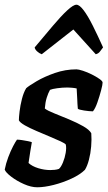

<svg xmlns="http://www.w3.org/2000/svg" viewBox="-24 -794 457 814"><path d="M134 0Q108 0 77.5 -13.5Q47 -27 23.5 -45Q0 -63 -4 -75Q1 -101 11 -127.5Q21 -154 31.5 -174Q42 -194 48 -202Q56 -202 69.5 -200Q83 -198 95 -195.5Q107 -193 111 -191Q108 -176 104.5 -152.5Q101 -129 97 -103Q112 -89 138 -81Q164 -73 189 -73Q197 -73 207.5 -74Q218 -75 226 -78Q235 -86 243 -105.5Q251 -125 254.5 -146Q258 -167 255 -181Q252 -186 232.5 -195Q213 -204 185.5 -215.5Q158 -227 130 -239Q102 -251 81.5 -262.5Q61 -274 56 -284Q56 -296 59 -321.5Q62 -347 69 -374.5Q76 -402 87 -420Q98 -430 131 -449.5Q164 -469 208.5 -484.5Q253 -500 300 -500Q309 -500 327.5 -494Q346 -488 365 -478.5Q384 -469 397.5 -459.5Q411 -450 411 -444Q411 -435 404.5 -410.5Q398 -386 389 -360Q380 -334 370 -322Q355 -322 332.5 -325.5Q310 -329 306 -333Q304 -354 303.5 -373.5Q303 -393 301 -419Q292 -421 281 -422Q270 -423 262 -423Q241 -423 219 -420Q197 -417 188 -413Q180 -399 174 -379.5Q168 -360 166 -334Q177 -325 206 -313.5Q235 -302 268.5 -288Q302 -274 328.5 -259Q355 -244 363 -229Q365 -203 362.5 -173Q360 -143 353 -116.5Q346 -90 336 -74Q316 -54 279.5 -37Q243 -20 203.5 -10Q164 0 134 0ZM153 -564Q142 -568 133 -576.5Q124 -585 123 -593Q165 -643 200 -684.5Q235 -726 261 -750Q287 -774 300 -774Q313 -774 331 -750Q349 -726 369.5 -685Q390 -644 413 -593Q407 -586 400.5 -576.5Q394 -567 382 -564L287 -669Z"/></svg>

Font: Texturina
Style: Bold Italic
Weight: 700
Italic angle: -11°
Designer: Guillermo Torres Carreño
Foundry: Omnibus-Type
Version: Version 1.002; ttfautohint (v1.8.3)